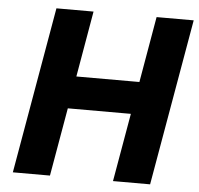

<svg xmlns="http://www.w3.org/2000/svg" viewBox="-51 -752 833 804"><g transform="rotate(5 365.5 -350.0)"><path d="M575 -700 527 -423H262L310 -700H154L32 0H188L238 -287H503L453 0H609L731 -700Z"/></g></svg>

Font: Fixel Display
Style: Bold Italic
Weight: 700
Italic angle: -10°
Designer: AlfaBravo + MacPaw
Foundry: Kyrylo Tkachov, Marchela Mozhyna, Serhii Makarenko, Maria Weinstein, Zakhar Kryvoshyya
Version: Version 1.210;Glyphs 3.2 (3217)